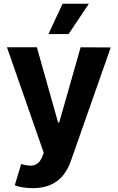

<svg xmlns="http://www.w3.org/2000/svg" viewBox="-20 -797 626 1021"><path d="M212.7 15.6 203.8 38.7C189.6 71.4 169 83.8 141.3 83.8C126.8 83.8 110.8 80.6 92.7 74.9L58.6 188.2C80.3 197.1 115.4 203.5 153.8 203.5C266.3 203.5 326.3 146.3 356.9 58.9L568.9 -544.7L408.7 -545.5L294.7 -144.9H289.1L176.1 -545.5H17ZM344.5 -615.8 452.8 -777.3H312.9L237.6 -615.8Z"/></svg>

Font: Inter-Hewn
Style: Bold
Weight: 700
Designer: Rasmus Andersson
Foundry: rsms
Version: Version 3.012;git-f93a4a705